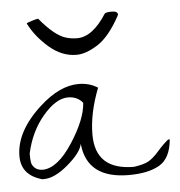

<svg xmlns="http://www.w3.org/2000/svg" viewBox="-42 -505 522 558"><g transform="rotate(-5 219.5 -226.0)"><path d="M245.1 -248Q216.8 -175.8 216.8 -113.3Q216.8 -9.8 329.1 -9.8Q357.4 -13.7 371.6 -21.5Q385.7 -29.3 402.3 -48.3Q418.9 -67.4 434.6 -80.1H439.5Q434.6 -25.4 401.9 -6.3Q369.1 12.7 312.5 12.7Q190.4 12.7 180.7 -89.8Q175.8 -64.5 136.2 -30.8Q96.7 2.9 65.4 2.9Q63.5 2.9 60.5 2.9Q0 -13.7 0 -69.3Q0 -141.6 75.2 -210Q133.8 -263.7 189.5 -263.7Q220.7 -263.7 245.1 -248ZM30.3 -74.2Q30.3 -58.6 31.7 -49.3Q33.2 -40 41.5 -32.2Q49.8 -24.4 65.4 -24.4Q108.4 -26.4 151.9 -93.3Q195.3 -160.2 198.2 -208Q182.6 -227.5 155.3 -227.5Q120.1 -227.5 82 -182.6Q43.9 -137.7 30.3 -74.2ZM197.3 -396.5Q242.2 -396.5 283.2 -460.9Q287.1 -464.8 304.2 -464.8Q321.3 -464.8 321.3 -454.1L320.3 -453.1V-452.1Q288.1 -392.6 253.4 -370.6Q218.8 -348.6 191.4 -348.6Q148.4 -348.6 111.3 -380.9Q74.2 -413.1 54.7 -452.1Q56.6 -454.1 70.8 -458.5Q85 -462.9 88.9 -462.9Q131.8 -411.1 164.1 -401.4Q179.7 -396.5 197.3 -396.5Z"/></g></svg>

Font: Dawning of a New Day
Style: Regular
Weight: 400
Designer: Kimberly Geswein
Foundry: Kimberly Geswein
Version: Version 1.002 2010